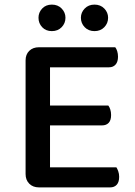

<svg xmlns="http://www.w3.org/2000/svg" viewBox="-20 -812 584 833"><path d="M149 1Q123 1 107 -15Q91 -31 91 -57V-550Q91 -576 107 -591.5Q123 -607 149 -607H480Q485 -601 488.5 -590Q492 -579 492 -566Q492 -544 481.5 -532Q471 -520 453 -520H197V-354H450Q455 -348 458.5 -337Q462 -326 462 -313Q462 -290 451.5 -279Q441 -268 423 -268H197V-86H485Q489 -80 493 -69Q497 -58 497 -45Q497 -22 486.5 -10.5Q476 1 458 1ZM264 -735Q264 -711 247.5 -694Q231 -677 205 -677Q179 -677 163 -694Q147 -711 147 -735Q147 -758 163 -775Q179 -792 205 -792Q231 -792 247.5 -775Q264 -758 264 -735ZM449 -735Q449 -711 432.5 -694Q416 -677 390 -677Q364 -677 347.5 -694Q331 -711 331 -735Q331 -758 347.5 -775Q364 -792 390 -792Q416 -792 432.5 -775Q449 -758 449 -735Z"/></svg>

Font: Baloo Bhaina 2 Medium
Style: Regular
Weight: 500
Designer: Yesha Goshar, Manish Minz, Shuchita Grover and Ek Type
Foundry: Ek Type
Version: Version 1.640;hotconv 1.0.111;makeotfexe 2.5.65597; ttfautoh